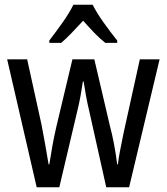

<svg xmlns="http://www.w3.org/2000/svg" viewBox="-20 -837 699 806"><path d="M355 -369Q347 -402 341 -435Q335 -468 331 -495H328Q324 -467 318 -434Q312 -401 304 -369L229 -51H134L10 -588H94L154 -315Q162 -273 170 -229Q178 -185 184 -147H187Q192 -180 199.5 -222Q207 -264 217 -307L284 -588H376L442 -306Q450 -277 458 -235.5Q466 -194 472 -147H475Q477 -168 483.5 -202Q490 -236 498 -275L567 -588H650L522 -51H426ZM369 -817Q386 -783 416 -741Q446 -699 472 -667V-657H422Q399 -675 376 -699Q353 -723 329 -750Q304 -723 280.5 -698.5Q257 -674 237 -657H187V-667Q214 -702 243 -743Q272 -784 288 -817Z"/></svg>

Font: Noto Sans Tamil UI Condensed
Style: Regular
Weight: 400
Width: 3
Designer: Jelle Bosma - Monotype Design Team
Foundry: Monotype Imaging Inc.
Version: Version 2.004; ttfautohint (v1.8.4.7-5d5b)